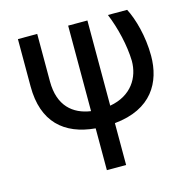

<svg xmlns="http://www.w3.org/2000/svg" viewBox="-112 -655 990 999"><g transform="rotate(-15 383.0 -156.0)"><path d="M71.4 -545.5V-290.1C71.4 -99.4 175.4 -7.1 342 7.8V233H445.7V7.5C648.1 -11.7 718.4 -141 718.4 -282.7C718.4 -387.1 690.3 -486.9 659.8 -545.5H556.1C588.8 -466.6 612.6 -366.5 614.7 -282.7C614.7 -193.9 564.6 -107.6 445.7 -86.6V-545.5H342V-84.9C247.9 -98.4 175.4 -157 175.4 -289.4V-545.5Z"/></g></svg>

Font: Magic Ui Pro Medium
Style: Regular
Weight: 500
Designer: Stefan Endress, Andreas Faust
Version: Version 1.000;FEAKit 1.0